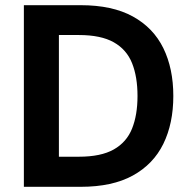

<svg xmlns="http://www.w3.org/2000/svg" viewBox="-20 -720 735 740"><path d="M72 0V-700H291Q413 -700 492 -656.5Q571 -613 609.5 -534.5Q648 -456 648 -350Q648 -244 609.5 -165.5Q571 -87 492 -43.5Q413 0 291 0ZM207 -116H284Q369 -116 418.5 -144Q468 -172 489 -224.5Q510 -277 510 -350Q510 -424 489 -476.5Q468 -529 418.5 -557Q369 -585 284 -585H207Z"/></svg>

Font: DM Sans 11pt
Style: Bold
Weight: 700
Version: Version 4.004;gftools[0.9.30]